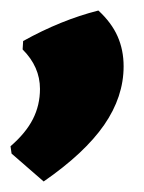

<svg xmlns="http://www.w3.org/2000/svg" viewBox="-26 -203 274 365"><path d="M209 -77Q209 -19 172 34.5Q135 88 57 142L-4 89L-6 75Q23 50 36.5 23.5Q50 -3 50 -34Q50 -76 17 -109L18 -125Q90 -165 161 -183Q186 -160 197.5 -134Q209 -108 209 -77Z"/></svg>

Font: Luna Sans Black
Style: Regular
Weight: 900
Designer: Juan Pablo del Peral
Foundry: Huerta Tipografica
Version: Version 2.001; ttfautohint (v1.5)